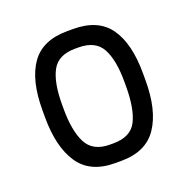

<svg xmlns="http://www.w3.org/2000/svg" viewBox="-99 -608 697 709"><g transform="rotate(-20 249.0 -253.5)"><path d="M237.3 5.9Q139.6 5.9 95.5 -59.6Q51.3 -125 51.3 -242.2V-270.5Q51.3 -387.7 95.5 -450.2Q139.6 -512.7 237.3 -512.7H260.7Q358.4 -512.7 402.6 -450.2Q446.8 -387.7 446.8 -270.5V-242.2Q446.8 -125 402.6 -59.6Q358.4 5.9 260.7 5.9ZM242.2 -441.9Q175.8 -441.9 151.1 -396.5Q126.5 -351.1 126.5 -265.1V-247.1Q126.5 -161.1 151.1 -113Q175.8 -64.9 242.2 -64.9H255.4Q324.2 -64.9 347.9 -111.8Q371.6 -158.7 371.6 -247.1V-265.1Q371.6 -351.1 346.7 -396.5Q321.8 -441.9 255.4 -441.9Z"/></g></svg>

Font: Kay Pho Du Medium
Style: Regular
Weight: 500
Designer: Victor Gaultney, Khu Oo Reh
Foundry: SIL International
Version: Version 3.000